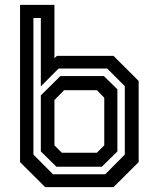

<svg xmlns="http://www.w3.org/2000/svg" viewBox="-20 -770 646 790"><path d="M166 0 62.5 -103V-750H204V-530.5L214 -540H447L550.5 -437V-103L447 0ZM212 -84 148 -147V-377.5L228.5 -457H407.5L463 -402.5V-147L399 -84ZM234.5 -141.5H378.5L409 -172V-368L378.5 -399H244L204 -358.5V-172ZM198 -53H413L493.5 -134V-415.5L421 -488H221L148 -414.5V-696H117.5V-134Z"/></svg>

Font: Tourney SemiBold
Style: Regular
Weight: 600
Version: Version 1.015